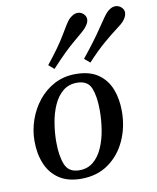

<svg xmlns="http://www.w3.org/2000/svg" viewBox="-88 -856 766 938"><g transform="rotate(-10 295.0 -387.5)"><path d="M45.4 -207Q45.4 -260.3 63.2 -311.5Q81.1 -362.8 114.3 -404.3Q147.5 -445.8 194.3 -470.5Q241.2 -495.1 299.3 -495.1Q367.7 -495.1 409.9 -466.3Q452.1 -437.5 471.7 -388.4Q491.2 -339.4 491.2 -277.3Q491.2 -198.7 460.9 -132.3Q430.7 -65.9 374.3 -26.1Q317.9 13.7 239.3 13.7Q172.9 13.7 129.9 -15.1Q86.9 -43.9 66.2 -93.8Q45.4 -143.6 45.4 -207ZM237.3 -28.8Q278.3 -28.8 306.6 -52.5Q335 -76.2 352.5 -115.7Q370.1 -155.3 377.9 -203.6Q385.7 -252 385.7 -301.3Q385.7 -368.2 369.1 -410.2Q352.5 -452.1 298.8 -452.1Q257.8 -452.1 229.2 -428.7Q200.7 -405.3 183.1 -366.2Q165.5 -327.1 157.5 -279.5Q149.4 -231.9 149.4 -183.6Q149.4 -115.7 166.7 -72.3Q184.1 -28.8 237.3 -28.8ZM380.9 -537.6 353.5 -561Q417 -639.6 454.1 -695.3Q491.2 -751 502.9 -763.7Q511.7 -773.4 523.7 -780.5Q535.6 -787.6 548.8 -787.6Q564 -787.6 576.7 -776.9Q590.3 -765.1 590.3 -749.5Q590.3 -737.8 584.5 -726.8Q578.6 -715.8 570.3 -706.5Q563 -697.8 535.9 -677.7Q508.8 -657.7 468.8 -623.5Q428.7 -589.4 380.9 -537.6ZM203.1 -537.6 175.8 -561Q239.3 -639.6 272 -695.6Q304.7 -751.5 315.9 -763.7Q324.7 -773.4 336.7 -780.5Q348.6 -787.6 361.8 -787.6Q377 -787.6 389.2 -776.9Q402.3 -765.1 402.3 -749.5Q402.3 -737.8 396 -726.8Q389.6 -715.8 381.3 -706.5Q370.1 -693.8 322.3 -654.5Q274.4 -615.2 203.1 -537.6Z"/></g></svg>

Font: Gelasio
Style: Italic
Weight: 400
Italic angle: -8.5°
Designer: Eben Sorkin
Foundry: Eben Sorkin
Version: Version 1.008